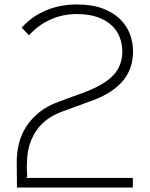

<svg xmlns="http://www.w3.org/2000/svg" viewBox="-20 -840 671 860"><path d="M576 -610Q576 -576 566.5 -544Q557 -512 535 -483.5Q513 -455 476.5 -430.5Q440 -406 386 -387L258 -340Q178 -311 139 -249Q100 -187 101 -108Q100 -107 100 -98Q100 -89 100.5 -78.5Q101 -68 101.5 -58.5Q102 -49 102 -48L97 -43H575V0H56L55 -115Q55 -157 65 -197.5Q75 -238 97.5 -273Q120 -308 156 -337Q192 -366 242 -384L354 -425Q448 -460 488 -503.5Q528 -547 528 -610Q528 -641 517 -671Q506 -701 482 -724.5Q458 -748 419 -762.5Q380 -777 323 -777Q260 -777 205 -752Q150 -727 110 -682L77 -716Q123 -767 186 -793.5Q249 -820 324 -820Q393 -820 441 -801.5Q489 -783 519 -753Q549 -723 562.5 -685.5Q576 -648 576 -610Z"/></svg>

Font: TypoPRO Sinkin Sans
Style: 200 X Light
Weight: 200
Designer: Keith Bates
Foundry: K-Type
Version: Sinkin Sans (version 1.0)  by Keith Bates   •   © 2014   www